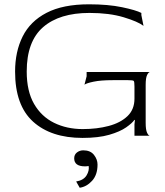

<svg xmlns="http://www.w3.org/2000/svg" viewBox="-20 -630 766 891"><path d="M363 10Q217 10 133.5 -65.5Q50 -141 50 -298Q50 -390 85 -460.5Q120 -531 196 -570.5Q272 -610 393 -610Q482 -610 546.5 -596.5Q611 -583 636 -570V-560L646 -510Q620 -530 553.5 -550Q487 -570 395 -570Q256 -570 180 -504Q104 -438 104 -298Q104 -207 138 -148Q172 -89 231 -60Q290 -31 364 -31Q430 -31 484.5 -45.5Q539 -60 571.5 -91Q604 -122 604 -172V-228Q604 -251 600.5 -254.5Q597 -258 574 -258H504Q448 -258 414.5 -251Q381 -244 372 -237L382 -276V-296H676Q669 -295 662.5 -281.5Q656 -268 656 -236V-60Q656 -28 662.5 -14Q669 0 676 0H604V-53L606 -72L604 -74Q594 -59 565.5 -39Q537 -19 487 -4.5Q437 10 363 10ZM349.9 241.2 333.4 212.3Q368.1 206.5 381.8 183.7Q395.4 161 391.3 140.3Q383 142 374.7 142Q324.3 142 324.3 104.8Q324.3 87.5 337.1 77.5Q349.9 67.6 366.5 67.6Q399.5 67.6 416.1 88.7Q432.6 109.8 432.6 133.7Q432.6 181.7 407 209.4Q381.4 237 349.9 241.2Z"/></svg>

Font: Red Rose Light
Style: Regular
Weight: 300
Designer: Jaikishan Patel
Version: Version 1.001; ttfautohint (v1.8.3)